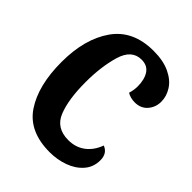

<svg xmlns="http://www.w3.org/2000/svg" viewBox="-199 -793 928 928"><g transform="rotate(45 265.5 -329.0)"><path d="M182 -340Q182 -223 210 -153Q238 -83 321 -83Q371 -83 407 -110Q443 -137 461 -186Q500 -171 500 -124Q500 -77 471 -44Q442 -11 396 5.5Q350 22 299 22Q157 22 94 -72.5Q31 -167 31 -327Q31 -485 99.5 -582.5Q168 -680 308 -680Q375 -680 420 -658.5Q465 -637 486.5 -603Q508 -569 508 -533Q508 -494 484 -466.5Q460 -439 419 -439Q406 -439 391.5 -442.5Q377 -446 367 -453Q375 -479 375 -504Q375 -551 356 -580Q337 -609 297 -609Q230 -609 206 -527.5Q182 -446 182 -340Z"/></g></svg>

Font: Sansita Medium
Style: Regular
Weight: 500
Designer: Pablo Cosgaya
Foundry: Omnibus-Type
Version: Version 1.006